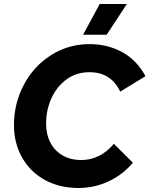

<svg xmlns="http://www.w3.org/2000/svg" viewBox="-20 -932 753 968"><path d="M50.4 -302.2Q50.4 -409.2 99.4 -503Q148.4 -596.8 236 -653.2Q323.6 -709.6 432.4 -709.6Q521.4 -709.6 595.2 -669.7Q669 -629.8 713.4 -548L586.6 -470.2Q562.8 -518.4 524.6 -543.2Q486.4 -568 430.8 -568Q364.4 -568 314.9 -531.4Q265.4 -494.8 238.9 -435.6Q212.4 -376.4 212.4 -309.8Q212.4 -255 233.9 -213.4Q255.4 -171.8 295.5 -148.5Q335.6 -125.2 390 -125.2Q437.4 -125.2 479.3 -146.2Q521.2 -167.2 554 -207L650 -111.6Q599 -51.2 527.5 -17.7Q456 15.8 374.6 15.8Q281.2 15.8 207.4 -24.1Q133.6 -64 92 -136.6Q50.4 -209.2 50.4 -302.2ZM517.8 -756.8H398.8L482.8 -912H619.6Z"/></svg>

Font: Fixel Italic Variable 20240409 Display Thin
Style: Italic
Weight: 100
Italic angle: -10°
Designer: AlfaBravo + MacPaw
Foundry: Kyrylo Tkachov, Marchela Mozhyna, Serhii Makarenko, Maria Weinstein, Zakhar Kryvoshyya
Version: Version 1.211;Glyphs 3.2 (3225)